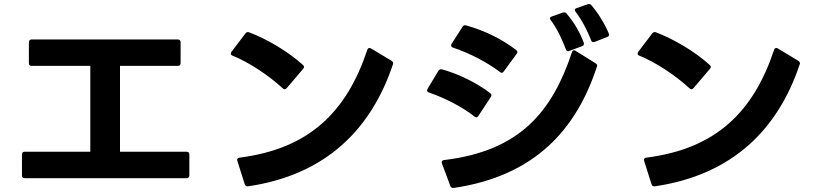

<svg xmlns="http://www.w3.org/2000/svg" viewBox="-20 -897 4040 944"><path d="M868 -587V-689C868 -698 863 -703 854 -703H136C127 -703 122 -698 122 -689V-587C122 -577 127 -573 136 -573H424V-151H102C93 -151 88 -147 88 -137V-35C88 -25 93 -21 102 -21H897C906 -21 911 -25 911 -35V-137C911 -147 906 -151 897 -151H570V-573H854C863 -573 868 -577 868 -587Z M1196 19H1200C1583 -37 1806 -263 1912 -581C1915 -588 1912 -593 1905 -598L1804 -659C1802 -660 1799 -661 1796 -661C1792 -661 1788 -658 1786 -652C1685 -350 1504 -166 1158 -122C1150 -121 1146 -117 1146 -111L1147 -106L1183 8C1185 15 1190 19 1196 19ZM1115 -633C1115 -629 1118 -625 1124 -623C1204 -591 1300 -527 1370 -463C1373 -460 1376 -458 1379 -458C1383 -458 1386 -460 1390 -464L1470 -558C1473 -561 1475 -565 1475 -568C1475 -571 1473 -575 1469 -578C1394 -646 1290 -706 1205 -738C1198 -741 1192 -739 1187 -733L1118 -642C1116 -639 1115 -636 1115 -633Z M2897 -690 2904 -691 2965 -715C2971 -717 2975 -721 2975 -726C2975 -728 2974 -730 2973 -733C2953 -781 2919 -835 2888 -871C2885 -875 2881 -877 2876 -877C2874 -877 2872 -877 2869 -876L2815 -857C2809 -855 2806 -852 2806 -848C2806 -845 2808 -842 2810 -839C2841 -799 2869 -744 2886 -700C2888 -693 2892 -690 2897 -690ZM2080 -452C2080 -448 2083 -444 2089 -442C2166 -416 2254 -371 2313 -324C2316 -322 2319 -320 2322 -320C2326 -320 2329 -323 2332 -327L2393 -420C2395 -423 2396 -426 2396 -428C2396 -432 2394 -436 2390 -439C2327 -488 2234 -534 2153 -556C2145 -558 2139 -555 2135 -548L2082 -460C2081 -457 2080 -455 2080 -452ZM2152 -100C2152 -98 2152 -96 2153 -93L2194 17C2197 24 2201 27 2208 27H2211C2612 -32 2815 -263 2915 -570C2918 -577 2915 -582 2908 -586L2810 -647C2807 -649 2805 -650 2802 -650C2798 -650 2794 -646 2792 -640C2696 -352 2540 -155 2163 -110C2156 -109 2152 -105 2152 -100ZM2198 -673C2198 -669 2201 -665 2207 -663C2286 -637 2377 -590 2438 -543C2441 -541 2444 -539 2447 -539C2451 -539 2454 -542 2457 -546L2520 -632C2523 -635 2524 -638 2524 -641C2524 -644 2522 -648 2518 -651C2449 -704 2365 -746 2272 -772C2264 -775 2258 -772 2254 -765L2200 -681C2198 -678 2198 -676 2198 -673ZM2684 -807C2684 -804 2685 -801 2688 -798C2720 -755 2745 -700 2762 -655C2764 -649 2768 -645 2774 -645C2776 -645 2778 -646 2780 -647L2842 -670C2848 -672 2851 -676 2851 -682C2851 -683 2851 -685 2850 -687C2833 -735 2802 -788 2766 -830C2763 -834 2759 -836 2754 -836C2752 -836 2750 -836 2747 -835L2693 -816C2687 -814 2684 -811 2684 -807Z M3196 19H3200C3583 -37 3806 -263 3912 -581C3915 -588 3912 -593 3905 -598L3804 -659C3802 -660 3799 -661 3796 -661C3792 -661 3788 -658 3786 -652C3685 -350 3504 -166 3158 -122C3150 -121 3146 -117 3146 -111L3147 -106L3183 8C3185 15 3190 19 3196 19ZM3115 -633C3115 -629 3118 -625 3124 -623C3204 -591 3300 -527 3370 -463C3373 -460 3376 -458 3379 -458C3383 -458 3386 -460 3390 -464L3470 -558C3473 -561 3475 -565 3475 -568C3475 -571 3473 -575 3469 -578C3394 -646 3290 -706 3205 -738C3198 -741 3192 -739 3187 -733L3118 -642C3116 -639 3115 -636 3115 -633Z"/></svg>

Font: LINE Seed JP_OTF Bold
Style: Regular
Weight: 700
Designer: LINE & Fontrix & Fontworks
Version: Version 1.009